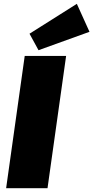

<svg xmlns="http://www.w3.org/2000/svg" viewBox="-20 -982 487 1002"><path d="M447 -816 181 -720 134 -806 381 -962ZM228 0H12L109 -690H325Z"/></svg>

Font: Exo 2.0 Black
Style: Italic
Weight: 900
Italic angle: -8°
Designer: Natanael Gama
Version: Version 1.001;PS 001.001;hotconv 1.0.70;makeotf.lib2.5.58329